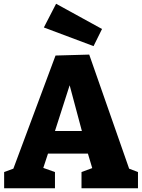

<svg xmlns="http://www.w3.org/2000/svg" viewBox="-20 -1000 756 1020"><path d="M272 -86V0H2V-86L51 -104L275 -705L454 -710L666 -104L713 -86V0H413V-86L470 -107L447 -184H235L210 -108ZM272 -304H415L350 -547ZM477 -755 213 -854 278 -980 522 -846Z"/></svg>

Font: Bitter ExtraBold
Style: Regular
Weight: 800
Designer: Sol Matas, and Bitter project Authors
Foundry: Sol Matas
Version: Version 2.001